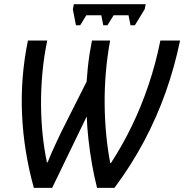

<svg xmlns="http://www.w3.org/2000/svg" viewBox="-20 -911 895 933"><path d="M144.5 2Q120.1 -85.9 105.7 -174.8Q91.3 -263.7 87.2 -353.5Q83 -443.4 90.1 -533.7Q97.2 -624 115.7 -713.9H209.5Q192.9 -633.8 185.8 -554Q178.7 -474.1 179.4 -397.9Q180.2 -321.8 187.7 -252Q195.3 -182.1 208 -122.1H211.4Q219.7 -143.1 230 -166.7Q240.2 -190.4 252.2 -215.8Q264.2 -241.2 276.4 -267.1L400.9 -514.2Q403.3 -548.3 406.7 -582Q410.2 -615.7 415.3 -648.7Q420.4 -681.6 426.8 -713.9H515.1Q501 -637.7 494.4 -559.6Q487.8 -481.4 488.5 -404.5Q489.3 -327.6 496.3 -255.1Q503.4 -182.6 515.6 -118.7H519Q575.2 -204.6 621.3 -300.3Q667.5 -396 702.4 -500Q737.3 -604 759.3 -713.9H855Q828.6 -585.9 785.4 -463.9Q742.2 -341.8 680.4 -225.3Q618.7 -108.9 536.1 2H451.7Q437.5 -53.2 427 -113.5Q416.5 -173.8 409.9 -233.2Q403.3 -292.5 401.4 -345.2L233.4 2ZM349.1 -788.1 334 -865.7 338.9 -890.6H688L683.1 -866.2L635.3 -788.1H614.3L604.5 -836.9H532.2L502 -788.1H481.9L472.2 -836.9H399.4L369.6 -788.1Z"/></svg>

Font: Open Sans SemiCondensed Medium
Style: Italic
Weight: 500
Width: 4
Italic angle: -12°
Designer: Monotype Design Team
Foundry: Monotype Imaging Inc.
Version: Version 3.000